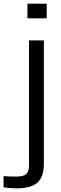

<svg xmlns="http://www.w3.org/2000/svg" viewBox="-102 -820 330 1046"><path d="M47.5 -720V-800H152.5V-720ZM-11.5 206Q-26.5 206 -47 204.5Q-67.5 203 -82.5 200.5V139.5Q-53 142 -13 142Q24.5 142 40.2 128.8Q56 115.5 56 83.5V-600H137V76Q136 145.5 101.2 175.8Q66.5 206 -11.5 206Z"/></svg>

Font: Big Shoulders Stencil Text
Style: Regular
Weight: 400
Designer: Patric King
Foundry: XO Type Co
Version: Version 1.000